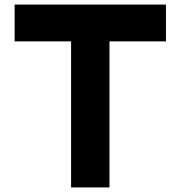

<svg xmlns="http://www.w3.org/2000/svg" viewBox="-20 -820 790 840"><path d="M291 0V-639H44V-800H706V-639H459V0Z"/></svg>

Font: Martian Mono SemiExpanded SemiExpanded
Style: Bold
Weight: 700
Width: 6
Monospace: yes
Version: Version 1.000